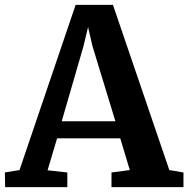

<svg xmlns="http://www.w3.org/2000/svg" viewBox="-37 -767 772 787"><path d="M273 -747H426L657 -70L715 -60V0H420V-60L495 -70L456 -200H197L158 -69L239 -60V0H-16L-17 -60L43 -70ZM342 -578 324 -656 305 -577 216 -270H436Z"/></svg>

Font: Koeln Type Serif
Style: Bold
Weight: 700
Designer: Eben Sorkin
Foundry: Eben Sorkin
Version: Version 2.002